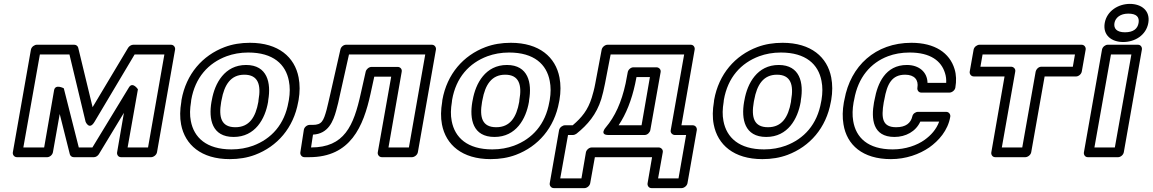

<svg xmlns="http://www.w3.org/2000/svg" viewBox="-20 -783 5925 987"><path d="M466 -157 672 -503H825L741 -25H636L689 -324C689 -324 662 -365 643 -334L455 -25H385L308 -329C308 -329 264 -353 258 -319L207 -25H100L185 -503H337L420 -157C420 -157 439 -111 466 -157ZM456 -232 382 -538C380 -546 372 -553 362 -553H169C158 -553 142 -543 139 -528L46 0C44 11 52 25 67 25H223C234 25 249 15 252 0L287 -197L339 10C341 18 349 25 359 25H463C472 25 482 19 488 10L617 -203L582 0C580 11 587 25 602 25H757C768 25 784 15 787 0L880 -528C882 -539 874 -553 859 -553H665C656 -553 645 -547 639 -538Z M963 -269C983 -385 1051 -459 1145 -494C1178 -506 1215 -513 1256 -513C1385 -513 1449 -452 1465 -367C1471 -337 1471 -305 1465 -269L1463 -259C1443 -143 1375 -69 1281 -34C1248 -22 1211 -15 1170 -15C1041 -15 977 -76 961 -161C955 -191 956 -223 962 -259ZM913 -269 912 -259C905 -218 904 -179 911 -143C931 -39 1014 35 1161 35C1208 35 1251 28 1291 13C1405 -30 1489 -125 1513 -259L1515 -269C1522 -310 1522 -349 1515 -385C1495 -489 1412 -563 1265 -563C1218 -563 1175 -556 1135 -541C1021 -498 937 -403 913 -269ZM1359 -269C1374 -356 1355 -449 1245 -449C1135 -449 1084 -355 1069 -269L1067 -259C1052 -171 1069 -79 1181 -79C1292 -79 1343 -172 1358 -259ZM1309 -269 1308 -259C1294 -180 1261 -129 1190 -129C1118 -129 1103 -179 1117 -259L1119 -269C1133 -347 1166 -399 1236 -399C1307 -399 1323 -347 1309 -269Z M2166 -503 2082 -25H1977L2045 -414C2048 -429 2036 -439 2025 -439H1890C1876 -439 1863 -427 1860 -415L1835 -304C1798 -135 1750 -25 1579 -25C1582 -46 1586 -70 1589 -91C1668 -95 1693 -160 1708 -214C1715 -238 1722 -268 1729 -302L1774 -503ZM2221 -528C2223 -539 2215 -553 2200 -553H1759C1747 -553 1733 -543 1730 -529L1679 -304C1671 -270 1665 -242 1659 -219C1643 -161 1634 -141 1588 -141H1572C1558 -141 1544 -129 1542 -116L1524 0C1522 12 1531 25 1545 25H1570C1782 25 1848 -132 1885 -302L1904 -389H1991L1922 0C1920 11 1928 25 1943 25H2098C2109 25 2125 15 2128 0Z M2304 -269C2324 -385 2392 -459 2486 -494C2519 -506 2556 -513 2597 -513C2726 -513 2790 -452 2806 -367C2812 -337 2812 -305 2806 -269L2804 -259C2784 -143 2716 -69 2622 -34C2589 -22 2552 -15 2511 -15C2382 -15 2318 -76 2302 -161C2296 -191 2297 -223 2303 -259ZM2254 -269 2253 -259C2246 -218 2245 -179 2252 -143C2272 -39 2355 35 2502 35C2549 35 2592 28 2632 13C2746 -30 2830 -125 2854 -259L2856 -269C2863 -310 2863 -349 2856 -385C2836 -489 2753 -563 2606 -563C2559 -563 2516 -556 2476 -541C2362 -498 2278 -403 2254 -269ZM2700 -269C2715 -356 2696 -449 2586 -449C2476 -449 2425 -355 2410 -269L2408 -259C2393 -171 2410 -79 2522 -79C2633 -79 2684 -172 2699 -259ZM2650 -269 2649 -259C2635 -180 2602 -129 2531 -129C2459 -129 2444 -179 2458 -259L2460 -269C2474 -347 2507 -399 2577 -399C2648 -399 2664 -347 2650 -269Z M2944 -96C3001 -142 3046 -194 3071 -274C3078 -297 3084 -323 3090 -353L3119 -503H3497L3428 -114C3425 -99 3438 -89 3449 -89H3507L3468 134H3363L3387 0C3390 -15 3377 -25 3366 -25H3022C3007 -25 2994 -11 2992 0L2969 134H2860L2900 -89H2925C2932 -89 2940 -93 2944 -96ZM2924 -139H2884C2873 -139 2857 -129 2854 -114L2806 159C2804 170 2812 184 2827 184H2985C2996 184 3011 174 3014 159L3038 25H3332L3309 159C3307 170 3314 184 3329 184H3484C3495 184 3511 174 3514 159L3562 -114C3564 -125 3556 -139 3541 -139H3483L3551 -528C3553 -539 3546 -553 3531 -553H3103C3091 -553 3076 -542 3073 -528L3040 -353C3035 -325 3028 -301 3022 -281C3002 -217 2971 -179 2924 -139ZM3245 -352 3252 -387H3321L3278 -139H3160C3199 -197 3227 -269 3245 -352ZM3196 -354C3175 -257 3141 -183 3094 -128C3094 -128 3059 -89 3108 -89H3294C3309 -89 3321 -103 3323 -114L3376 -412C3379 -427 3366 -437 3355 -437H3236C3222 -437 3209 -424 3207 -412Z M3701 -269C3721 -385 3789 -459 3883 -494C3916 -506 3953 -513 3994 -513C4123 -513 4187 -452 4203 -367C4209 -337 4209 -305 4203 -269L4201 -259C4181 -143 4113 -69 4019 -34C3986 -22 3949 -15 3908 -15C3779 -15 3715 -76 3699 -161C3693 -191 3694 -223 3700 -259ZM3651 -269 3650 -259C3643 -218 3642 -179 3649 -143C3669 -39 3752 35 3899 35C3946 35 3989 28 4029 13C4143 -30 4227 -125 4251 -259L4253 -269C4260 -310 4260 -349 4253 -385C4233 -489 4150 -563 4003 -563C3956 -563 3913 -556 3873 -541C3759 -498 3675 -403 3651 -269ZM4097 -269C4112 -356 4093 -449 3983 -449C3873 -449 3822 -355 3807 -269L3805 -259C3790 -171 3807 -79 3919 -79C4030 -79 4081 -172 4096 -259ZM4047 -269 4046 -259C4032 -180 3999 -129 3928 -129C3856 -129 3841 -179 3855 -259L3857 -269C3871 -347 3904 -399 3974 -399C4045 -399 4061 -347 4047 -269Z M4473 -257C4458 -173 4465 -79 4578 -79C4636 -79 4688 -107 4711 -158H4808C4793 -117 4765 -87 4733 -64C4694 -36 4635 -15 4569 -15C4441 -15 4380 -76 4366 -161C4361 -191 4362 -222 4368 -257L4371 -271C4391 -385 4455 -460 4545 -494C4577 -506 4614 -513 4656 -513C4763 -513 4819 -470 4838 -407C4843 -392 4845 -374 4844 -357H4748C4747 -413 4704 -449 4642 -449C4531 -449 4491 -354 4476 -271ZM4321 -271 4318 -257C4311 -217 4310 -179 4316 -144C4333 -38 4414 35 4560 35C4637 35 4706 10 4757 -25C4805 -59 4853 -112 4865 -183C4867 -194 4859 -208 4844 -208H4699C4687 -208 4673 -199 4670 -185C4662 -150 4636 -129 4587 -129C4516 -129 4509 -175 4523 -257L4526 -271C4540 -352 4565 -399 4633 -399C4681 -399 4703 -372 4696 -332C4694 -321 4701 -307 4716 -307H4861C4872 -307 4888 -317 4891 -332C4897 -367 4896 -399 4887 -428C4862 -511 4786 -563 4665 -563C4480 -563 4352 -444 4321 -271Z M5495 -440H5333C5318 -440 5306 -426 5304 -415L5235 -25H5130L5199 -415C5202 -430 5189 -440 5178 -440H5020L5031 -503H5506ZM5512 -390C5523 -390 5538 -400 5541 -415L5561 -528C5563 -539 5555 -553 5540 -553H5015C5004 -553 4988 -543 4985 -528L4965 -415C4963 -404 4971 -390 4986 -390H5144L5076 0C5074 11 5081 25 5096 25H5251C5262 25 5278 15 5281 0L5350 -390Z M5711 -25H5606L5691 -503H5796ZM5728 25C5739 25 5754 15 5757 0L5850 -528C5852 -539 5845 -553 5830 -553H5674C5663 -553 5648 -543 5645 -528L5552 0C5550 11 5557 25 5572 25ZM5763 -617C5721 -617 5704 -636 5709 -665C5714 -692 5739 -713 5780 -713C5823 -713 5838 -695 5833 -665C5828 -635 5806 -617 5763 -617ZM5754 -567C5814 -567 5872 -602 5883 -665C5894 -728 5848 -763 5788 -763C5729 -763 5670 -727 5659 -665C5648 -602 5694 -567 5754 -567Z"/></svg>

Font: Asimov
Style: WidOuIt
Weight: 500
Designer: Google
Version: Version 2.000980; 2014